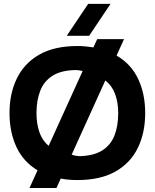

<svg xmlns="http://www.w3.org/2000/svg" viewBox="-20 -905 786 975"><path d="M373.3 9.3Q328.3 9.3 288.3 2L266.7 49.7H129.7L170.7 -40.3Q98.7 -83 63.5 -158.5Q28.3 -234 28.3 -331Q28.3 -430 65.7 -506.8Q103 -583.7 179.3 -627.5Q255.7 -671.3 373.3 -671.3Q395 -671.3 415 -669.3Q435 -667.3 454.3 -664.3L473.7 -706.3H609.7L572 -622.7Q645.7 -580.3 681.5 -504.3Q717.3 -428.3 717.3 -331Q717.3 -231 680 -154.2Q642.7 -77.3 566.3 -34Q490 9.3 373.3 9.3ZM382 -112Q455 -113.3 498.5 -140.7Q542 -168 561.2 -216.7Q580.3 -265.3 580.3 -331Q580.3 -384.7 564.5 -427.5Q548.7 -470.3 514.7 -496.3L344 -119.7Q352.7 -116.3 361.8 -114.7Q371 -113 382 -112ZM165.3 -331Q165.3 -276.7 180 -234Q194.7 -191.3 227 -164.3L399.7 -544.3Q392 -546.3 384 -547.5Q376 -548.7 367.7 -549.3Q292.7 -548.7 248.5 -521.3Q204.3 -494 184.8 -445.2Q165.3 -396.3 165.3 -331ZM427.7 -885.3H541.3L432.7 -723.3H319Z"/></svg>

Font: Nata Sans
Style: Regular
Weight: 400
Designer: Daniel Uzquiano Cruz
Version: Version 1.001